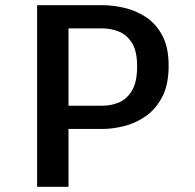

<svg xmlns="http://www.w3.org/2000/svg" viewBox="-20 -720 750 740"><path d="M123 0V-700H375.5Q413.5 -700 457.5 -690.2Q501.5 -680.5 540.8 -655.2Q580 -630 605 -584.2Q630 -538.5 630 -466.5Q630 -393.5 605 -346Q580 -298.5 540.8 -271.5Q501.5 -244.5 457.5 -233.8Q413.5 -223 375.5 -223H244V0ZM244 -312.5H375.5Q408 -312.5 438.5 -325.2Q469 -338 488.8 -371.2Q508.5 -404.5 508.5 -464.5Q508.5 -522.5 488.8 -554.2Q469 -586 438.5 -598.2Q408 -610.5 375.5 -610.5H244Z"/></svg>

Font: League Mono Medium
Style: Regular
Weight: 500
Width: 6
Designer: Tyler Finck
Foundry: The League of Moveable Type / Tyler Finck
Version: Version 2.300;RELEASE